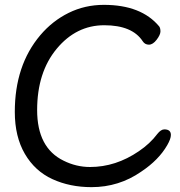

<svg xmlns="http://www.w3.org/2000/svg" viewBox="-20 -743 743 791"><path d="M669 -145Q634 -84 562 -36Q470 28 357 28Q268 28 196 -5Q124 -38 82.5 -109Q41 -180 41 -282Q41 -474 146 -598Q196 -657 263 -690Q330 -723 408 -723Q562 -723 636 -634Q641 -627 641 -613.5Q641 -600 625.5 -579.5Q610 -559 593.5 -559Q577 -559 568 -573Q525 -639 409.5 -639Q294 -639 213.5 -542Q133 -445 133 -289.5Q133 -134 242 -81Q294 -55 351 -55Q457 -55 552 -120Q598 -151 628 -191Q643 -210 657 -210Q684 -210 684 -187Q684 -171 669 -145Z"/></svg>

Font: LXGW ZhenKai
Style: Regular
Weight: 400
Designer: LXGW / Fontworks Inc.
Foundry: LXGW / Fontworks Inc.
Version: Version 0.800;June 8, 2025